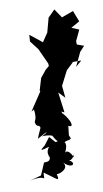

<svg xmlns="http://www.w3.org/2000/svg" viewBox="-118 -738 561 1041"><g transform="rotate(10 163.0 -217.5)"><path d="M222 10C277 44 263 13 301 -1C296 -16 259 -7 307 -6L291 -24L279 -74C316 -68 289 -107 237 -135C218 -126 234 -81 240 -113C232 -158 215 -141 246 -142L194 -242L237 -221L208 -281L219 -369L244 -419L196 -402L287 -435L265 -396L273 -480L288 -516H248L241 -533L247 -598L203 -600L239 -642L196 -691L143 -647L95 -682L72 -633L79 -552L65 -496L-15 -523L-5 -488L47 -455L113 -388L119 -375L106 -353L89 -304L93 -236L97 -231L69 -115C82 -132 96 -141 77 -135C120 -56 74 -73 114 -44C119 -59 86 -50 116 -46C142 -44 129 -37 129 24C183 -40 176 -21 149 7C197 -16 222 2 196 -12ZM206 104C225 139 186 141 184 146L180 217L125 256C215 197 205 262 191 199C271 220 290 237 263 195C278 193 326 151 285 127C345 155 358 114 316 111C347 96 326 52 340 90C296 45 287 73 287 73C298 -7 241 9 260 49L280 -4L226 25L187 4L172 52C149 90 154 86 196 56C180 106 226 114 203 109Z"/></g></svg>

Font: Asimov Aggro
Style: Condensed
Weight: 500
Designer: Google
Version: Version 2.000980; 2014